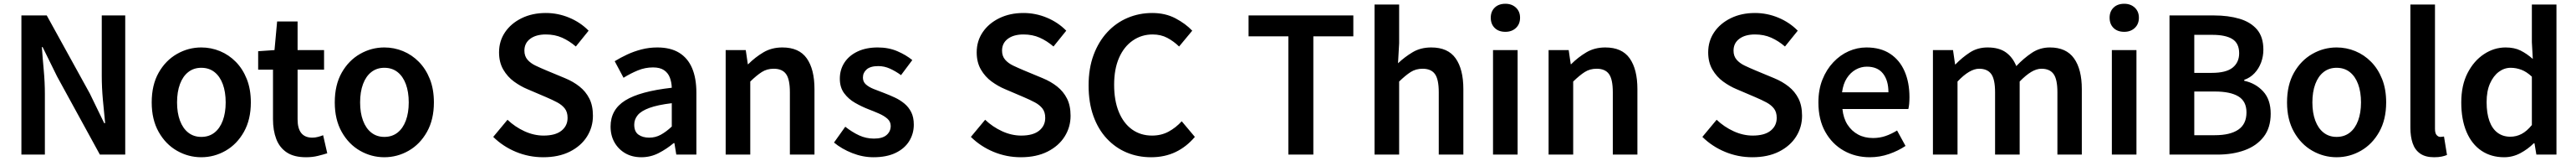

<svg xmlns="http://www.w3.org/2000/svg" viewBox="-20 -821 13718 855"><path d="M94 0V-739H229L458 -325L535 -167H540Q534 -224 528 -290.5Q522 -357 522 -419V-739H647V0H512L284 -415L207 -571H203Q207 -513 213 -448.5Q219 -384 219 -322V0Z M1052 14Q983 14 922.5 -20.5Q862 -55 825 -120.5Q788 -186 788 -277Q788 -370 825 -435Q862 -500 922.5 -534.5Q983 -569 1052 -569Q1104 -569 1151.5 -549.5Q1199 -530 1236 -492.5Q1273 -455 1294.5 -401Q1316 -347 1316 -277Q1316 -186 1279 -120.5Q1242 -55 1181.5 -20.5Q1121 14 1052 14ZM1052 -94Q1093 -94 1122 -116.5Q1151 -139 1166.5 -180.5Q1182 -222 1182 -277Q1182 -333 1166.5 -374.5Q1151 -416 1122 -438.5Q1093 -461 1052 -461Q1012 -461 983 -438.5Q954 -416 938.5 -374.5Q923 -333 923 -277Q923 -222 938.5 -180.5Q954 -139 983 -116.5Q1012 -94 1052 -94Z M1610 14Q1546 14 1507.5 -11.5Q1469 -37 1451.5 -82.5Q1434 -128 1434 -188V-451H1355V-549L1442 -555L1456 -707H1565V-555H1706V-451H1565V-187Q1565 -139 1584.5 -114.5Q1604 -90 1644 -90Q1658 -90 1673.5 -94Q1689 -98 1701 -103L1723 -7Q1701 0 1672.5 7Q1644 14 1610 14Z M2027 14Q1958 14 1897.5 -20.5Q1837 -55 1800 -120.5Q1763 -186 1763 -277Q1763 -370 1800 -435Q1837 -500 1897.5 -534.5Q1958 -569 2027 -569Q2079 -569 2126.5 -549.5Q2174 -530 2211 -492.5Q2248 -455 2269.5 -401Q2291 -347 2291 -277Q2291 -186 2254 -120.5Q2217 -55 2156.5 -20.5Q2096 14 2027 14ZM2027 -94Q2068 -94 2097 -116.5Q2126 -139 2141.5 -180.5Q2157 -222 2157 -277Q2157 -333 2141.5 -374.5Q2126 -416 2097 -438.5Q2068 -461 2027 -461Q1987 -461 1958 -438.5Q1929 -416 1913.5 -374.5Q1898 -333 1898 -277Q1898 -222 1913.5 -180.5Q1929 -139 1958 -116.5Q1987 -94 2027 -94Z M2873 14Q2797 14 2728 -14.5Q2659 -43 2607 -94L2683 -185Q2723 -147 2773.5 -124Q2824 -101 2875 -101Q2938 -101 2970.5 -127Q3003 -153 3003 -195Q3003 -226 2988 -245Q2973 -264 2947.5 -277.5Q2922 -291 2889 -305L2788 -348Q2752 -363 2717.5 -388Q2683 -413 2660.5 -451.5Q2638 -490 2638 -543Q2638 -603 2670 -650Q2702 -697 2758.5 -724.5Q2815 -752 2887 -752Q2952 -752 3012 -727Q3072 -702 3115 -658L3047 -574Q3012 -604 2973.5 -621Q2935 -638 2887 -638Q2835 -638 2804 -615Q2773 -592 2773 -552Q2773 -523 2789.5 -504Q2806 -485 2832.5 -472.5Q2859 -460 2890 -447L2989 -406Q3033 -388 3066.5 -361.5Q3100 -335 3119 -297.5Q3138 -260 3138 -206Q3138 -146 3106.5 -96Q3075 -46 3015.5 -16Q2956 14 2873 14Z M3396 14Q3347 14 3310.5 -7Q3274 -28 3253 -64.5Q3232 -101 3232 -149Q3232 -239 3310 -287.5Q3388 -336 3558 -355Q3557 -385 3547.5 -409.5Q3538 -434 3516.5 -448.5Q3495 -463 3458 -463Q3416 -463 3377 -447Q3338 -431 3301 -408L3254 -496Q3285 -515 3320.5 -531.5Q3356 -548 3396.5 -558.5Q3437 -569 3481 -569Q3551 -569 3597 -541Q3643 -513 3666 -459.5Q3689 -406 3689 -329V0H3582L3572 -61H3568Q3531 -30 3488 -8Q3445 14 3396 14ZM3438 -90Q3471 -90 3499.5 -105.5Q3528 -121 3558 -149V-273Q3483 -264 3439 -248Q3395 -232 3376.5 -209.5Q3358 -187 3358 -159Q3358 -122 3380.5 -106Q3403 -90 3438 -90Z M3845 0V-555H3952L3963 -480H3965Q4002 -517 4046 -543Q4090 -569 4147 -569Q4236 -569 4277 -511Q4318 -453 4318 -348V0H4187V-331Q4187 -400 4166.5 -428Q4146 -456 4101 -456Q4065 -456 4037.5 -438.5Q4010 -421 3976 -388V0Z M4632 14Q4575 14 4519 -8Q4463 -30 4422 -64L4482 -148Q4519 -119 4556 -102Q4593 -85 4635 -85Q4680 -85 4702 -104Q4724 -123 4724 -152Q4724 -175 4706.5 -190.5Q4689 -206 4661.5 -218Q4634 -230 4605 -241Q4569 -255 4534 -275Q4499 -295 4476 -326Q4453 -357 4453 -403Q4453 -451 4477.5 -488.5Q4502 -526 4547.5 -547.5Q4593 -569 4655 -569Q4713 -569 4759.5 -549Q4806 -529 4839 -502L4779 -422Q4750 -443 4720 -456.5Q4690 -470 4658 -470Q4616 -470 4596 -452.5Q4576 -435 4576 -409Q4576 -387 4591.5 -373Q4607 -359 4633 -348.5Q4659 -338 4689 -327Q4718 -316 4746 -303Q4774 -290 4797 -271Q4820 -252 4833.5 -225Q4847 -198 4847 -159Q4847 -111 4822.5 -71.5Q4798 -32 4750 -9Q4702 14 4632 14Z M5417 14Q5341 14 5272 -14.5Q5203 -43 5151 -94L5227 -185Q5267 -147 5317.5 -124Q5368 -101 5419 -101Q5482 -101 5514.5 -127Q5547 -153 5547 -195Q5547 -226 5532 -245Q5517 -264 5491.5 -277.5Q5466 -291 5433 -305L5332 -348Q5296 -363 5261.5 -388Q5227 -413 5204.5 -451.5Q5182 -490 5182 -543Q5182 -603 5214 -650Q5246 -697 5302.5 -724.5Q5359 -752 5431 -752Q5496 -752 5556 -727Q5616 -702 5659 -658L5591 -574Q5556 -604 5517.5 -621Q5479 -638 5431 -638Q5379 -638 5348 -615Q5317 -592 5317 -552Q5317 -523 5333.5 -504Q5350 -485 5376.5 -472.5Q5403 -460 5434 -447L5533 -406Q5577 -388 5610.5 -361.5Q5644 -335 5663 -297.5Q5682 -260 5682 -206Q5682 -146 5650.5 -96Q5619 -46 5559.5 -16Q5500 14 5417 14Z M6111 14Q6041 14 5981 -11Q5921 -36 5875 -85Q5829 -134 5803.5 -205Q5778 -276 5778 -367Q5778 -458 5804.5 -529Q5831 -600 5877.5 -650Q5924 -700 5985.5 -726Q6047 -752 6117 -752Q6187 -752 6241 -723.5Q6295 -695 6330 -658L6260 -574Q6231 -602 6197 -620Q6163 -638 6119 -638Q6060 -638 6013 -605.5Q5966 -573 5940 -513.5Q5914 -454 5914 -371Q5914 -287 5939 -226.5Q5964 -166 6009.5 -133.5Q6055 -101 6116 -101Q6165 -101 6204 -122Q6243 -143 6274 -177L6344 -94Q6299 -41 6241 -13.5Q6183 14 6111 14Z M6842 0V-628H6630V-739H7188V-628H6975V0Z M7301 0V-797H7432V-591L7426 -485Q7461 -518 7503.5 -543.5Q7546 -569 7603 -569Q7692 -569 7733 -511Q7774 -453 7774 -348V0H7643V-331Q7643 -400 7622.5 -428Q7602 -456 7557 -456Q7521 -456 7493.5 -438.5Q7466 -421 7432 -388V0Z M7932 0V-555H8063V0ZM7998 -652Q7962 -652 7941 -672.5Q7920 -693 7920 -727Q7920 -760 7941 -780.5Q7962 -801 7998 -801Q8032 -801 8054 -780.5Q8076 -760 8076 -727Q8076 -693 8054 -672.5Q8032 -652 7998 -652Z M8228 0V-555H8335L8346 -480H8348Q8385 -517 8429 -543Q8473 -569 8530 -569Q8619 -569 8660 -511Q8701 -453 8701 -348V0H8570V-331Q8570 -400 8549.5 -428Q8529 -456 8484 -456Q8448 -456 8420.5 -438.5Q8393 -421 8359 -388V0Z M9313 14Q9237 14 9168 -14.5Q9099 -43 9047 -94L9123 -185Q9163 -147 9213.5 -124Q9264 -101 9315 -101Q9378 -101 9410.5 -127Q9443 -153 9443 -195Q9443 -226 9428 -245Q9413 -264 9387.5 -277.5Q9362 -291 9329 -305L9228 -348Q9192 -363 9157.5 -388Q9123 -413 9100.5 -451.5Q9078 -490 9078 -543Q9078 -603 9110 -650Q9142 -697 9198.5 -724.5Q9255 -752 9327 -752Q9392 -752 9452 -727Q9512 -702 9555 -658L9487 -574Q9452 -604 9413.5 -621Q9375 -638 9327 -638Q9275 -638 9244 -615Q9213 -592 9213 -552Q9213 -523 9229.5 -504Q9246 -485 9272.5 -472.5Q9299 -460 9330 -447L9429 -406Q9473 -388 9506.5 -361.5Q9540 -335 9559 -297.5Q9578 -260 9578 -206Q9578 -146 9546.5 -96Q9515 -46 9455.5 -16Q9396 14 9313 14Z M9939 14Q9862 14 9800 -21Q9738 -56 9701.5 -121Q9665 -186 9665 -277Q9665 -345 9686.5 -398.5Q9708 -452 9744.5 -490.5Q9781 -529 9826.5 -549Q9872 -569 9921 -569Q9996 -569 10047 -535.5Q10098 -502 10124 -442.5Q10150 -383 10150 -305Q10150 -286 10148.5 -269.5Q10147 -253 10144 -242H9793Q9798 -193 9820 -159Q9842 -125 9876.5 -106.5Q9911 -88 9956 -88Q9991 -88 10022 -98.5Q10053 -109 10084 -128L10129 -46Q10090 -20 10041 -3Q9992 14 9939 14ZM9791 -331H10038Q10038 -394 10009 -430.5Q9980 -467 9923 -467Q9892 -467 9864 -451.5Q9836 -436 9816.5 -406Q9797 -376 9791 -331Z M10275 0V-555H10382L10393 -479H10395Q10431 -516 10472 -542.5Q10513 -569 10566 -569Q10627 -569 10663.5 -543Q10700 -517 10719 -470Q10759 -512 10802 -540.5Q10845 -569 10898 -569Q10985 -569 11026.5 -511Q11068 -453 11068 -348V0H10938V-331Q10938 -400 10917.5 -428Q10897 -456 10853 -456Q10827 -456 10798.5 -439Q10770 -422 10737 -388V0H10606V-331Q10606 -400 10585.5 -428Q10565 -456 10521 -456Q10496 -456 10467 -439Q10438 -422 10406 -388V0Z M11228 0V-555H11359V0ZM11294 -652Q11258 -652 11237 -672.5Q11216 -693 11216 -727Q11216 -760 11237 -780.5Q11258 -801 11294 -801Q11328 -801 11350 -780.5Q11372 -760 11372 -727Q11372 -693 11350 -672.5Q11328 -652 11294 -652Z M11535 0V-739H11772Q11848 -739 11907.5 -721.5Q11967 -704 12001 -664.5Q12035 -625 12035 -557Q12035 -522 12023 -489.5Q12011 -457 11988 -432.5Q11965 -408 11933 -397V-392Q11994 -379 12034 -335.5Q12074 -292 12074 -217Q12074 -143 12037 -95Q12000 -47 11936 -23.5Q11872 0 11790 0ZM11667 -434H11760Q11837 -434 11871.5 -462Q11906 -490 11906 -538Q11906 -591 11870 -613.5Q11834 -636 11762 -636H11667ZM11667 -103H11777Q11858 -103 11901.5 -132.5Q11945 -162 11945 -224Q11945 -283 11902 -309Q11859 -335 11777 -335H11667Z M12425 14Q12356 14 12295.5 -20.5Q12235 -55 12198 -120.5Q12161 -186 12161 -277Q12161 -370 12198 -435Q12235 -500 12295.5 -534.5Q12356 -569 12425 -569Q12477 -569 12524.5 -549.5Q12572 -530 12609 -492.5Q12646 -455 12667.5 -401Q12689 -347 12689 -277Q12689 -186 12652 -120.5Q12615 -55 12554.5 -20.5Q12494 14 12425 14ZM12425 -94Q12466 -94 12495 -116.5Q12524 -139 12539.5 -180.5Q12555 -222 12555 -277Q12555 -333 12539.5 -374.5Q12524 -416 12495 -438.5Q12466 -461 12425 -461Q12385 -461 12356 -438.5Q12327 -416 12311.5 -374.5Q12296 -333 12296 -277Q12296 -222 12311.5 -180.5Q12327 -139 12356 -116.5Q12385 -94 12425 -94Z M12944 14Q12898 14 12870 -5.5Q12842 -25 12830 -60.5Q12818 -96 12818 -143V-797H12949V-137Q12949 -113 12958 -103.5Q12967 -94 12977 -94Q12981 -94 12985 -94.5Q12989 -95 12997 -96L13013 2Q13001 7 12984.5 10.5Q12968 14 12944 14Z M13317 14Q13248 14 13196.5 -20.5Q13145 -55 13117 -120.5Q13089 -186 13089 -277Q13089 -368 13122.5 -433Q13156 -498 13210 -533.5Q13264 -569 13325 -569Q13372 -569 13405 -552.5Q13438 -536 13470 -508L13465 -597V-797H13596V0H13489L13479 -60H13475Q13444 -29 13403.5 -7.5Q13363 14 13317 14ZM13350 -95Q13382 -95 13410 -109.5Q13438 -124 13465 -157V-414Q13437 -440 13409 -450.5Q13381 -461 13352 -461Q13318 -461 13289 -439.5Q13260 -418 13242 -377.5Q13224 -337 13224 -279Q13224 -219 13239 -178Q13254 -137 13282.5 -116Q13311 -95 13350 -95Z"/></svg>

Font: Noto Sans SC Thin SemiBold
Style: Regular
Weight: 600
Version: Version 2.004-H2;hotconv 1.0.118;makeotfexe 2.5.65603